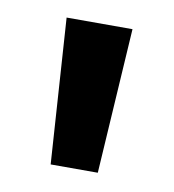

<svg xmlns="http://www.w3.org/2000/svg" viewBox="-45 -732 320 353"><g transform="rotate(10 115.0 -555.5)"><path d="M71 -420 53 -691H176L159 -420Z"/></g></svg>

Font: FiraGO Medium
Style: Regular
Weight: 500
Designer: bBox Type
Foundry: bBox Type GmbH
Version: Version 1.001;PS 001.001;hotconv 1.0.88;makeotf.lib2.5.64775